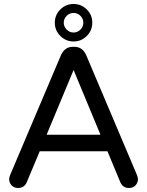

<svg xmlns="http://www.w3.org/2000/svg" viewBox="-20 -938 737 963"><path d="M254.9 -824.2Q254.9 -862.8 282.5 -890.4Q310.1 -918 349.1 -918Q387.7 -918 415.3 -890.6Q442.9 -863.3 442.9 -824.2Q442.9 -785.2 415.3 -757.6Q387.7 -730 349.1 -730Q310.5 -730 282.7 -757.6Q254.9 -785.2 254.9 -824.2ZM383.5 -789.6Q397.9 -804.2 397.9 -824.2Q397.9 -844.2 383.5 -858.6Q369.1 -873 349.1 -873Q329.1 -873 314.5 -858.6Q299.8 -844.2 299.8 -824.2Q299.8 -804.2 314.5 -789.6Q329.1 -774.9 349.1 -774.9Q369.1 -774.9 383.5 -789.6ZM671.9 -40Q671.9 -21 659.4 -8.1Q647 4.9 627 4.9Q596.7 4.9 584 -22.9L519 -179.2H179.2L113.8 -22.9Q101.1 4.9 70.8 4.9Q50.8 4.9 38.3 -8.1Q25.9 -21 25.9 -40Q25.9 -46.9 30.8 -60.1L286.1 -662.1Q305.2 -703.1 344.2 -703.1H354Q393.1 -703.1 412.1 -662.1L667 -60.1Q671.9 -46.9 671.9 -40ZM483.9 -262.2 349.1 -586.9 213.9 -262.2Z"/></svg>

Font: Aka-Acid-Varela
Style: Regular
Weight: 400
Designer: Joe Prince, Avraham Cornfeld, Cyberella
Foundry: Joe Prince, Avraham Cornfeld, Cyberella
Version: Version 2.000; ttfautohint (v1.5.33-1714) -l 8 -r 50 -G 200 